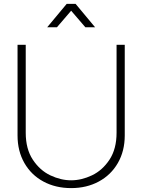

<svg xmlns="http://www.w3.org/2000/svg" viewBox="-20 -950 730 985"><path d="M70 -255V-720H112V-269Q112 -186 148.2 -131Q184.5 -76 238.2 -50.5Q292 -25 345 -25Q398 -25 451.8 -50.5Q505.5 -76 541.8 -131Q578 -186 578 -269V-720H620V-255Q620 -175.5 584.8 -114Q549.5 -52.5 487 -18.8Q424.5 15 345 15Q265.5 15 203 -18.5Q140.5 -52 105.2 -113.5Q70 -175 70 -255ZM322 -930H368L468 -810H418L345 -895L272 -810H222Z"/></svg>

Font: Tap Sans
Style: Regular
Weight: 400
Designer: Tap Payments
Foundry: Tap Payments
Version: Version 1.001;Glyphs 3.1.2 (3151)